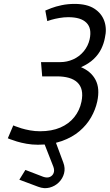

<svg xmlns="http://www.w3.org/2000/svg" viewBox="-20 -730 562 983"><path d="M190 -412 196 -339H271Q306 -339 332.5 -331.5Q359 -324 376 -308Q393 -292 398.5 -267.5Q404 -243 397 -209Q388 -165 360.5 -130.5Q333 -96 289 -77Q245 -58 185 -58Q159 -58 134 -62.5Q109 -67 89.5 -73Q70 -79 59 -83.5Q48 -88 48 -88L20 -22Q20 -22 32.5 -17Q45 -12 66.5 -5.5Q88 1 116 6Q144 11 174 11Q244 11 297 -8Q350 -27 387 -58.5Q424 -90 446.5 -129.5Q469 -169 478 -211Q492 -277 469.5 -320.5Q447 -364 395 -386Q435 -404 460 -428Q485 -452 498.5 -480Q512 -508 517 -536Q528 -583 514 -622.5Q500 -662 462.5 -686Q425 -710 362 -710Q327 -710 296 -703.5Q265 -697 243 -688.5Q221 -680 212 -676L222 -622Q227 -624 244 -629Q261 -634 284.5 -638Q308 -642 329 -642Q362 -642 385 -635Q408 -628 422.5 -613.5Q437 -599 441 -578Q445 -557 439 -529Q431 -494 408.5 -467Q386 -440 354.5 -426Q323 -412 289 -412ZM207 -13 204 -2 253 123Q260 142 254.5 156Q249 170 235 176Q221 182 201 175L110 140L79 190L175 226Q206 238 234 230.5Q262 223 281.5 203.5Q301 184 308 157.5Q315 131 304 102L265 -3V-8Z"/></svg>

Font: Advent Pro Medium
Style: Italic
Weight: 500
Italic angle: -12°
Version: Version 3.000